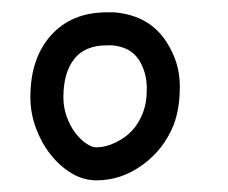

<svg xmlns="http://www.w3.org/2000/svg" viewBox="-20 -786 378 318"><path d="M139.6 -487.3Q118.2 -487.3 98.6 -499Q79.1 -510.7 64 -529.8Q48.8 -548.8 39.6 -573.7Q30.3 -598.6 30.3 -625Q30.3 -689.5 64.5 -727.5Q98.6 -765.6 157.2 -765.6H168.9Q228.5 -760.7 256.8 -714.8Q277.3 -682.6 277.8 -645Q278.3 -607.4 267.6 -579.1Q251 -538.1 215.8 -512.7Q180.7 -487.3 139.6 -487.3ZM157.2 -710.9Q119.1 -710.9 101.6 -686.5Q85 -664.1 85 -625Q85 -608.4 90.3 -593.3Q95.7 -578.1 104 -566.9Q112.3 -555.7 122.1 -548.8Q131.8 -542 139.6 -542Q160.2 -542 183.1 -556.6Q206.1 -571.3 216.8 -599.6Q223.6 -617.2 223.1 -641.6Q222.7 -666 210.9 -685.5Q197.3 -708 166 -710.9Z"/></svg>

Font: Coming Soon
Style: Regular
Weight: 400
Designer: Dathan Boardman
Foundry: Open Window
Version: Version 1.000